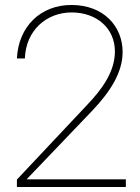

<svg xmlns="http://www.w3.org/2000/svg" viewBox="-20 -752 564 772"><path d="M48 0H486V-31H87L351 -307C424 -384 473 -461 473 -543C473 -646 397 -732 267 -732C143 -732 54 -645 48 -517H80C84 -631 168 -702 268 -702C368 -702 442 -639 442 -545C442 -463 389 -392 332 -332L48 -30Z"/></svg>

Font: Aspekta 100
Style: Regular
Weight: 100
Designer: Ivo Dolenc
Version: Version 2.000